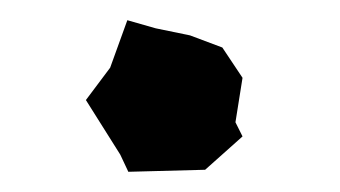

<svg xmlns="http://www.w3.org/2000/svg" viewBox="-20 -139 336 190"><path d="M213 -18 220 -62 200 -92 168 -104 134 -111 106 -119 89 -72 65 -40 99 14 107 31 183 29 220 -4Z"/></svg>

Font: チョークS
Style: Regular
Weight: 400
Designer: [Stick] Fontworks Inc.
Foundry: [Stick] Fontworks Inc.
Version: Version 1.200;FEAKit 1.0